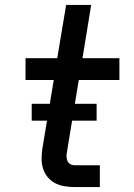

<svg xmlns="http://www.w3.org/2000/svg" viewBox="-20 -755 540 775"><path d="M280 0Q259 0 239 -3.5Q219 -7 202 -16Q185 -25 172.5 -40Q160 -55 154 -74Q148 -93 148 -113.5Q148 -134 151 -155L197 -432H83V-520H211L247 -735H348L313 -520H462V-432H298L250 -140Q248 -131 248.5 -122Q249 -113 252.5 -105Q256 -97 263.5 -92.5Q271 -88 280 -88H383V0ZM108 -268V-336H370V-268Z"/></svg>

Font: Iosevka SS04 Semibold Oblique
Style: Regular
Weight: 600
Italic angle: -9°
Monospace: yes
Designer: Belleve Invis
Foundry: Belleve Invis
Version: Version 19.0.0; ttfautohint (v1.8.4)